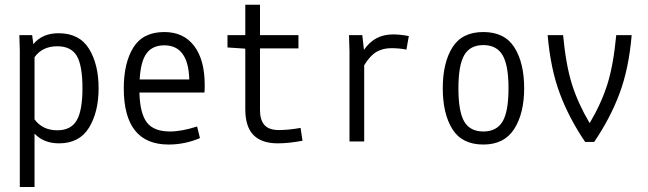

<svg xmlns="http://www.w3.org/2000/svg" viewBox="-20 -582 2665 790"><path d="M385.7 -218.8Q385.7 -121.1 346.2 -56.6Q306.6 7.8 222.7 7.8Q160.2 7.8 122.1 -32.2V187.5H61.5V-375L59.6 -437.5H112.3L117.2 -400.4Q154.3 -445.3 220.7 -445.3Q306.6 -445.3 346.2 -381.3Q385.7 -317.4 385.7 -218.8ZM319.3 -218.8Q319.3 -312.5 295.9 -352.1Q272.5 -391.6 215.8 -391.6Q154.3 -391.6 122.1 -346.7V-90.8Q155.3 -45.9 215.8 -45.9Q271.5 -45.9 295.4 -86.4Q319.3 -127 319.3 -218.8Z M822.3 -232.4Q822.3 -211.9 821.3 -201.2H553.7Q555.7 -116.2 584 -78.6Q612.3 -41 679.7 -41Q726.6 -41 791 -61.5L802.7 -13.7Q740.2 12.7 673.8 12.7Q489.3 12.7 489.3 -218.8Q489.3 -323.2 528.8 -386.7Q568.4 -450.2 656.2 -450.2Q735.4 -450.2 778.8 -393.1Q822.3 -335.9 822.3 -232.4ZM554.7 -254.9H758.8Q754.9 -395.5 656.2 -395.5Q607.4 -395.5 583 -362.3Q558.6 -329.1 554.7 -254.9Z M1049.8 -437.5H1208V-382.8H1049.8V-127.9Q1049.8 -88.9 1067.9 -67.9Q1085.9 -46.9 1127.9 -46.9Q1167 -46.9 1216.8 -55.7L1224.6 -2.9Q1168 7.8 1123 7.8Q1056.6 7.8 1022.9 -26.4Q989.3 -60.5 989.3 -132.8V-381.8L916 -386.7V-437.5H989.3V-562.5H1049.8Z M1662.1 -433.6 1652.3 -377.9Q1623 -383.8 1589.8 -383.8Q1555.7 -383.8 1529.3 -368.7Q1502.9 -353.5 1478.5 -313.5V0H1418V-369.1L1416 -437.5H1470.7L1477.5 -377Q1500 -409.2 1529.3 -424.8Q1558.6 -440.4 1597.7 -440.4Q1626 -440.4 1662.1 -433.6Z M1801.8 -218.8Q1801.8 -323.2 1841.3 -386.7Q1880.9 -450.2 1968.8 -450.2Q2056.6 -450.2 2096.7 -386.7Q2136.7 -323.2 2136.7 -218.8Q2136.7 -115.2 2095.7 -51.3Q2054.7 12.7 1968.8 12.7Q1880.9 12.7 1841.3 -50.8Q1801.8 -114.3 1801.8 -218.8ZM2072.3 -218.8Q2072.3 -313.5 2047.9 -355Q2023.4 -396.5 1968.8 -396.5Q1914.1 -396.5 1890.1 -355Q1866.2 -313.5 1866.2 -218.8Q1866.2 -123 1890.1 -82Q1914.1 -41 1968.8 -41Q2023.4 -41 2047.9 -82Q2072.3 -123 2072.3 -218.8Z M2579.1 -437.5Q2567.4 -299.8 2529.3 -197.8Q2491.2 -95.7 2424.8 2H2387.7Q2321.3 -95.7 2283.2 -197.8Q2245.1 -299.8 2233.4 -437.5H2296.9Q2308.6 -313.5 2333.5 -234.9Q2358.4 -156.2 2406.2 -75.2Q2454.1 -156.2 2479 -234.9Q2503.9 -313.5 2515.6 -437.5Z"/></svg>

Font: Sudo Light
Style: Regular
Weight: 300
Monospace: yes
Designer: Jens Kutilek
Foundry: Jens Kutilek
Version: Version 0.040